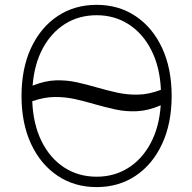

<svg xmlns="http://www.w3.org/2000/svg" viewBox="-20 -757 788 787"><path d="M683.6 -363.6Q683.6 -251.4 644.5 -167.3Q605.5 -83.1 536 -36.6Q466.6 9.9 376.1 9.9Q285.2 9.9 215.7 -36.8Q146.3 -83.5 107.2 -167.4Q68.2 -251.4 68.2 -363.6Q68.2 -476.2 107.2 -560.2Q146.3 -644.2 215.7 -690.7Q285.2 -737.2 376.1 -737.2Q466.6 -737.2 536 -690.7Q605.5 -644.2 644.5 -560.2Q683.6 -476.2 683.6 -363.6ZM638.8 -325.3Q587.4 -303.3 541.4 -301.1Q495.4 -299 452.8 -308.4Q410.2 -317.8 367.9 -329.9Q328.5 -341.6 288 -350.7Q247.5 -359.7 204.2 -359.4Q160.9 -359 112.2 -342Q116.1 -247.5 150.4 -178.1Q184.7 -108.7 242.9 -70.7Q301.1 -32.7 376.1 -32.7Q448.2 -32.7 505.1 -68.4Q562.1 -104 597.3 -169.7Q632.5 -235.4 638.8 -325.3ZM639.6 -388.8Q635.3 -482.6 600.5 -551.1Q565.7 -619.7 507.8 -657.1Q449.9 -694.6 376.1 -694.6Q304.3 -694.6 247.7 -659.6Q191.1 -624.6 155.9 -559.8Q120.7 -495 113.6 -405.9Q163.7 -426.1 208.5 -427.6Q253.2 -429 294.9 -419.7Q336.6 -410.5 377.8 -398.4Q418.3 -386.7 459.7 -377.5Q501.1 -368.3 545.5 -369.1Q589.8 -370 639.6 -388.8Z"/></svg>

Font: Inter UI Extra Light
Style: Regular
Weight: 200
Designer: Rasmus Andersson
Foundry: rsms
Version: 3.2;8d6f07862